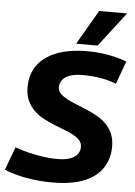

<svg xmlns="http://www.w3.org/2000/svg" viewBox="-83 -977 725 1033"><g transform="rotate(5 280.0 -460.5)"><path d="M579 -673 534 -549Q493 -565 448 -572.5Q403 -580 353 -580Q313 -580 285.5 -571Q258 -562 244 -544.5Q230 -527 230 -504Q230 -484 243.5 -470Q257 -456 279 -444Q301 -432 329 -421Q357 -410 386.5 -397.5Q416 -385 444 -369.5Q472 -354 494.5 -332Q517 -310 530 -280Q543 -250 543 -210Q543 -145 510.5 -95Q478 -45 410.5 -17.5Q343 10 239 10Q166 10 99.5 -2Q33 -14 -21 -36L26 -161Q64 -147 102 -138Q140 -129 178.5 -123.5Q217 -118 255 -118Q296 -118 323 -127.5Q350 -137 363 -154Q376 -171 376 -193Q376 -214 363 -229Q350 -244 327.5 -256Q305 -268 277 -278.5Q249 -289 219.5 -301Q190 -313 161.5 -328.5Q133 -344 111 -366Q89 -388 75.5 -418Q62 -448 62 -489Q62 -557 96 -606Q130 -655 198.5 -682.5Q267 -710 369 -710Q407 -710 443 -705.5Q479 -701 513 -693Q547 -685 579 -673ZM302 -745 410 -931H561L418 -745Z"/></g></svg>

Font: Georama ExtraCondensed Thin
Style: Bold Italic
Weight: 700
Italic angle: -9°
Version: Version 1.001